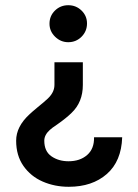

<svg xmlns="http://www.w3.org/2000/svg" viewBox="-20 -472 528 737"><path d="M255 -39Q236 -20 202 4Q178 20 171 27Q150 46 150 68Q150 109 177.5 128Q205 147 243 147Q287 147 314.5 123Q342 99 341 55H449Q446 147 390 196Q334 245 244 245Q190 245 144 225Q98 205 70 165Q42 125 42 68Q42 14 93 -33Q100 -40 130 -65Q150 -81 156 -87Q189 -114 189 -146V-233H298V-146Q298 -80 255 -39ZM242 -452Q272 -452 293 -431.5Q314 -411 314 -382Q314 -352 293 -331Q272 -310 242 -310Q213 -310 191.5 -331Q170 -352 170 -381Q170 -411 191 -431.5Q212 -452 242 -452Z"/></svg>

Font: Teachers SemiBold
Style: Regular
Weight: 600
Designer: Alfredo Marco Pradil & Chank Diesel
Version: Version 0.009